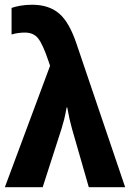

<svg xmlns="http://www.w3.org/2000/svg" viewBox="-28 -777 539 797"><path d="M-7.8 0H149.2L227.5 -242.9Q234.9 -267.3 238.5 -281.9Q242.2 -296.4 248.5 -330.8H251.2Q257.8 -295.7 260.6 -283Q263.4 -270.3 270.8 -242.9L340.6 0H491.5L290 -594.2Q259.5 -685.5 216.9 -721.4Q174.3 -757.3 105.5 -757.3Q79.3 -757.3 56.6 -753.3Q33.9 -749.3 20 -744.1V-633.8Q32.5 -637.7 47 -639.8Q61.5 -641.8 75.2 -641.8Q111.1 -641.8 130.2 -617.8Q149.4 -593.8 172.4 -525.9L179.9 -503.9Z"/></svg>

Font: Roboto Flex
Style: Regular
Weight: 400
Designer: Berlow after Robertson
Foundry: Google
Version: Version 3.200;gftools[0.9.32]